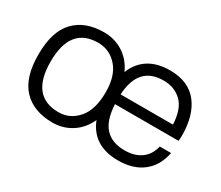

<svg xmlns="http://www.w3.org/2000/svg" viewBox="-100 -763 1159 1007"><g transform="rotate(30 480.0 -259.0)"><path d="M285 -532Q349 -532 400.5 -499Q452 -466 480 -405Q532 -532 684 -532Q795 -532 851.5 -461Q908 -390 908 -266Q908 -251 906 -234H521Q526 -137 567.5 -93Q609 -49 685 -49Q745 -49 784 -77Q823 -105 836 -159H904Q888 -76 830.5 -31Q773 14 682 14Q529 14 479 -113Q451 -52 399.5 -19Q348 14 285 14Q170 14 106.5 -53Q43 -120 43 -259Q43 -398 106.5 -465Q170 -532 285 -532ZM285 -49Q354 -49 401 -103.5Q448 -158 448 -264Q448 -363 401 -416Q354 -469 285 -469Q117 -469 117 -259Q117 -49 285 -49ZM521 -293H838Q834 -385 791 -427Q748 -469 681 -469Q530 -469 521 -293Z"/></g></svg>

Font: Nacelle Light
Style: Regular
Weight: 300
Designer: Sora Sagano
Foundry: Sora Sagano
Version: Version 1.000;FEAKit 1.0